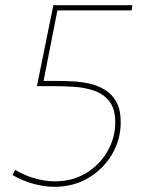

<svg xmlns="http://www.w3.org/2000/svg" viewBox="-20 -712 550 738"><path d="M189 6Q151 6 110 -5Q69 -16 28 -39L38 -59Q78 -36 117 -25.5Q156 -15 191 -15Q259 -15 311.5 -47Q364 -79 393.5 -131Q423 -183 423 -241Q423 -294 400.5 -322.5Q378 -351 341.5 -363.5Q305 -376 262.5 -378.5Q220 -381 181 -381H122L185 -692H489L486 -672H194L202 -679L146 -394L140 -401H195Q223 -401 256 -399.5Q289 -398 322 -391Q355 -384 383 -367Q411 -350 427.5 -320Q444 -290 444 -242Q444 -176 411 -119.5Q378 -63 320.5 -28.5Q263 6 189 6Z"/></svg>

Font: Bitter Thin
Style: Italic
Weight: 100
Italic angle: -9°
Designer: Sol Matas, and Bitter project Authors
Foundry: Sol Matas
Version: Version 2.002